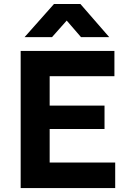

<svg xmlns="http://www.w3.org/2000/svg" viewBox="-20 -960 668 980"><path d="M85.5 0V-700H564V-571H233.5V-421H513.5V-301.5H233.5V-130.5H568V0ZM105.5 -770.5 255.5 -939.5H390.5L537.5 -770.5H393.5L320.5 -855L245.5 -770.5Z"/></svg>

Font: Geologica SemiBold
Style: Regular
Weight: 600
Designer: Sindre Bremnes, Frode Helland
Foundry: Monokrom Skriftforlag AS
Version: Version 1.010;gftools[0.9.28]